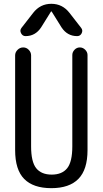

<svg xmlns="http://www.w3.org/2000/svg" viewBox="-20 -980 540 1010"><path d="M59.6 -190.4V-688.5Q59.6 -705.1 72.3 -717.8Q85 -730.5 102.1 -730.5Q119.1 -730.5 131.3 -717.8Q143.6 -705.1 143.6 -688.5V-210Q143.6 -128.9 170.4 -95.2Q197.3 -61.5 252 -61.5Q306.6 -61.5 333.5 -95.2Q360.4 -128.9 360.4 -210V-690.4Q360.4 -706.1 372.1 -718.3Q383.8 -730.5 399.9 -730.5Q416 -730.5 428.2 -718.3Q440.4 -706.1 440.4 -690.4V-190.4Q440.4 -87.9 392.6 -39.1Q344.7 9.8 250 9.8Q155.3 9.8 107.4 -38.6Q59.6 -86.9 59.6 -190.4ZM345.7 -912.1 407.2 -833Q417 -820.3 409.7 -805.2Q402.3 -790 385.7 -790Q334 -790 303.7 -835.9L252 -918.9Q252 -919.9 250 -919.9Q248 -919.9 248 -918.9L196.3 -835.9Q166 -790 114.3 -790Q98.6 -790 90.8 -805.2Q83 -820.3 92.8 -833L154.3 -912.1Q191.4 -960 250 -960Q308.6 -960 345.7 -912.1Z"/></svg>

Font: Rounded-X Mgen+ 1m regular
Style: Regular
Weight: 400
Designer: [Source Han Sans]
Ryoko NISHIZUKA  (kana & ideographs); Paul D. Hunt (Latin, Greek & Cyrillic); Wenlong ZHANG  (bopomofo
Version: Version 1.059.20150602